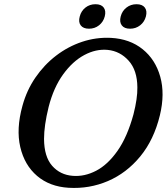

<svg xmlns="http://www.w3.org/2000/svg" viewBox="-20 -898 817 933"><path d="M519 -714Q611 -709 673.2 -658.8Q735.5 -608.5 758.8 -525Q782 -441.5 757 -338Q728 -218.5 661.5 -137.8Q595 -57 504.5 -18.2Q414 20.5 313.5 14.5Q221.5 9 160.2 -43.2Q99 -95.5 78.5 -183.5Q58 -271.5 89 -383.5Q109.5 -459 152 -521Q194.5 -583 252.5 -627.5Q310.5 -672 378.8 -694.8Q447 -717.5 519 -714ZM334 -43.5Q390.5 -39 447 -68.2Q503.5 -97.5 551 -165Q598.5 -232.5 628.5 -342Q638.5 -381 643.2 -413.8Q648 -446.5 647.5 -473.5Q647 -556.5 605.2 -603Q563.5 -649.5 503.5 -655.5Q446.5 -661 389.5 -630.5Q332.5 -600 286.5 -536.2Q240.5 -472.5 216.5 -379Q205 -332.5 199.5 -293.8Q194 -255 194 -223Q194.5 -136.5 233.5 -92.2Q272.5 -48 334 -43.5ZM412.5 -758.5Q384.5 -758.5 372.2 -774.8Q360 -791 367.5 -818Q374.5 -845 395.2 -861.2Q416 -877.5 444 -877.5Q472 -877.5 484 -861.2Q496 -845 489 -818Q482 -791.5 461.2 -775Q440.5 -758.5 412.5 -758.5ZM612 -758.5Q584 -758.5 571.8 -774.8Q559.5 -791 566.5 -818Q573.5 -845 594.5 -861.2Q615.5 -877.5 643.5 -877.5Q671.5 -877.5 683.8 -861.2Q696 -845 689 -818Q682 -791.5 661 -775Q640 -758.5 612 -758.5Z"/></svg>

Font: Fraunces 9pt SuperSoft
Style: Italic
Weight: 400
Italic angle: -16°
Version: Version 1.000;[b76b70a41]